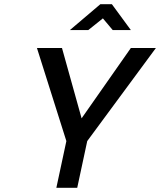

<svg xmlns="http://www.w3.org/2000/svg" viewBox="-20 -900 767 920"><path d="M157 -670 298 -224 250 0H350L398 -224L727 -670H607L371 -333L277 -670ZM315 -756H403L473 -812L520 -756H607L516 -880H461Z"/></svg>

Font: LT Wave Mono Medium
Style: Italic
Weight: 500
Designer: Daniel Lyons
Version: Version 2.5 (Glyphs App)